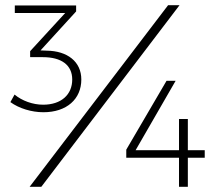

<svg xmlns="http://www.w3.org/2000/svg" viewBox="-20 -719 841 739"><path d="M627 -699 94 0H139L671 -699ZM160 -524 136 -525 273 -675V-698H37V-669H231L96 -522V-499H145C216 -499 258 -469 258 -413C258 -355 216 -316 146 -316C106 -316 65 -331 36 -355L20 -326C53 -302 101 -287 147 -287C237 -287 293 -338 293 -413C293 -482 239 -523 160 -524ZM621 -408 466 -143V-112H669V0H703V-112H768V-141H703V-261H669V-141H502L656 -408Z"/></svg>

Font: Montserrat ExtraLight
Style: Regular
Weight: 250
Designer: Julieta Ulanovsky
Foundry: Julieta Ulanovsky
Version: Version 4.000